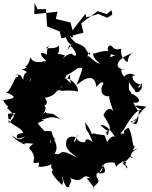

<svg xmlns="http://www.w3.org/2000/svg" viewBox="-50 -1157 1000 1263"><path d="M252 -413C262 -441 200 -373 222 -391C260 -445 264 -458 204 -481C204 -446 289 -456 246 -513C341 -531 334 -601 324 -562C357 -554 346 -599 356 -589C324 -535 362 -576 463 -555C467 -606 378 -669 383 -627C416 -666 404 -693 415 -611C331 -688 377 -614 386 -661C481 -711 439 -713 509 -710C478 -695 560 -707 492 -718C490 -678 468 -647 455 -598C532 -665 577 -657 584 -584C584 -584 618 -632 631 -609C589 -541 650 -503 693 -535C700 -492 671 -488 750 -515C725 -550 698 -483 727 -546C648 -548 661 -527 695 -426C662 -468 626 -403 632 -396C685 -315 686 -299 638 -286C657 -306 647 -248 660 -272C672 -331 686 -255 610 -336C661 -337 695 -271 708 -253C685 -280 651 -216 655 -221C629 -291 658 -256 563 -280C546 -264 564 -282 510 -353C518 -270 513 -340 560 -222C507 -268 496 -214 530 -196C512 -212 457 -199 487 -111C536 -100 566 -102 551 -142C566 -156 491 -145 539 -234C497 -203 431 -234 463 -273C437 -199 428 -218 448 -255C373 -273 387 -205 384 -202C394 -162 423 -150 461 -117C321 -199 366 -125 309 -147C351 -202 273 -270 324 -232C264 -278 326 -302 244 -294C308 -234 286 -204 267 -225C269 -205 304 -222 266 -286C268 -274 232 -298 198 -347C232 -366 267 -364 199 -371C239 -355 264 -410 351 -371L301 -407ZM47 -413C68 -418 -16 -372 40 -352C76 -354 9 -369 2 -381C17 -327 83 -331 104 -280C117 -282 37 -285 67 -245C136 -259 93 -258 113 -258C72 -219 43 -260 29 -266C50 -236 80 -223 105 -209C130 -204 75 -221 169 -212C112 -161 163 -198 175 -115C151 -45 226 -125 202 -61C247 -53 304 -83 306 -83C325 -116 324 -134 343 -46C363 -49 379 -126 268 -110C334 -93 233 -51 336 -25C266 -60 280 -12 359 60C371 13 367 71 356 -7C384 92 392 77 412 67C384 71 448 30 400 8C511 66 479 -29 546 15C499 13 531 14 572 86C537 74 628 48 587 12C572 -51 631 15 623 -80C614 -78 683 -11 600 -17C644 -78 616 -91 702 -88C727 -41 699 -65 753 -91C754 -105 769 -87 783 -49C805 -63 721 -115 771 -67C781 -105 791 -84 748 -101C794 -79 793 -139 823 -123C801 -102 800 -162 859 -179C836 -179 807 -149 840 -196C819 -173 826 -271 795 -317C725 -282 806 -274 741 -279C782 -313 782 -364 865 -436C857 -358 860 -314 808 -359C861 -356 852 -399 816 -347C855 -345 832 -390 913 -455C804 -472 840 -457 880 -434C858 -427 861 -415 826 -484C861 -470 897 -503 813 -543C804 -577 794 -536 799 -617C840 -544 848 -568 838 -571C827 -528 902 -556 879 -611C870 -559 843 -583 877 -602C874 -596 810 -619 824 -661C865 -647 808 -697 766 -653C732 -697 753 -711 773 -699C689 -705 715 -774 828 -810C765 -784 816 -709 760 -776C813 -760 735 -750 748 -837C691 -815 677 -877 690 -847C661 -888 631 -799 708 -794C670 -783 666 -752 692 -845C664 -799 667 -841 569 -804C554 -815 562 -769 610 -738C559 -743 520 -828 525 -763C521 -822 555 -823 540 -794C500 -851 518 -848 445 -877C445 -877 421 -900 405 -924C447 -885 433 -944 389 -940C364 -927 407 -854 422 -865C399 -839 384 -805 406 -861C461 -820 462 -764 422 -804C365 -798 335 -726 377 -793C283 -818 360 -777 333 -867C343 -842 296 -838 253 -840C298 -876 253 -855 259 -797C222 -821 194 -811 255 -755C226 -754 171 -732 150 -780C130 -696 100 -730 121 -721C83 -740 128 -724 129 -699C124 -730 132 -697 71 -701C136 -709 160 -628 147 -622C153 -708 103 -691 103 -632C84 -657 97 -680 11 -655C91 -679 74 -644 55 -649C11 -561 6 -552 -12 -551C71 -516 45 -508 -30 -499C-3 -449 -4 -477 12 -437C71 -501 -12 -441 -5 -450C48 -391 58 -403 8 -346L2 -408ZM689 -1061 655 -1040 598 -1065 517 -1043 512 -1066 427 -958 414 -1009 317 -1032 329 -1080 176 -1064 177 -1137 197 -1096 252 -1097 260 -983 343 -950 354 -904 499 -942 484 -1004 593 -1084 652 -1064 683 -1090Z"/></svg>

Font: Hussar Lance
Style: ExBd
Weight: 700
Foundry: Cannot Into Space Fonts, PlusOne Fonts
Version: Version 2.270